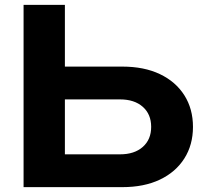

<svg xmlns="http://www.w3.org/2000/svg" viewBox="-20 -770 836 790"><path d="M77 0V-750H247V-59L170 -135H474Q533 -135 567.5 -165.5Q602 -196 602 -248Q602 -300 567.5 -330.5Q533 -361 474 -361H155V-496H483Q573 -496 638 -465Q703 -434 738.5 -378Q774 -322 774 -248Q774 -174 738.5 -118Q703 -62 638 -31Q573 0 483 0Z"/></svg>

Font: Unbounded Medium
Style: Regular
Weight: 500
Designer: Luke Prowse, Jean-Baptiste Morizot, Fátima Lázaro, Florian Runge
Foundry: NaN
Version: Version 1.700